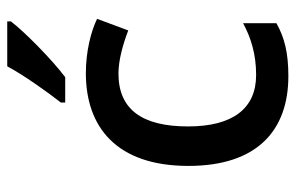

<svg xmlns="http://www.w3.org/2000/svg" viewBox="-163 -709 816 530"><g transform="rotate(-90 245.0 -444.0)"><path d="M451 -822V-832H327C303 -787 256 -721 227 -684V-672H297C345 -708 423 -785 451 -822ZM300 -56C365 -56 407 -67 446 -89V-181C407 -160 362 -145 303 -145C210 -145 161 -210 161 -333C161 -460 208 -525 307 -525C345 -525 389 -512 426 -498L458 -584C423 -601 368 -615 308 -615C160 -615 52 -531 52 -332C52 -141 151 -56 300 -56Z"/></g></svg>

Font: Noto Sans Malayalam UI Medium
Style: Regular
Weight: 500
Designer: Jelle Bosma - Monotype Design Team
Foundry: Monotype Imaging Inc.
Version: Version 2.104